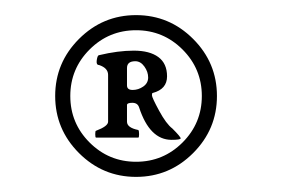

<svg xmlns="http://www.w3.org/2000/svg" viewBox="-20 -670 377 254"><path d="M247 -543Q247 -579 221.5 -604.5Q196 -630 160 -630Q124 -630 98.5 -604.5Q73 -579 73 -543Q73 -507 98.5 -481.5Q124 -456 160 -456Q196 -456 221.5 -481.5Q247 -507 247 -543ZM53 -543Q53 -587 84.5 -618.5Q116 -650 160 -650Q204 -650 235.5 -618.5Q267 -587 267 -543Q267 -499 235.5 -467.5Q204 -436 160 -436Q116 -436 84.5 -467.5Q53 -499 53 -543ZM159 -589Q148 -589 148 -580V-557Q148 -551 155.5 -551Q163 -551 169.5 -555.5Q176 -560 176 -567.5Q176 -575 171 -582Q166 -589 159 -589ZM163 -488H107Q106 -488 106 -492.5Q106 -497 107 -497Q123 -503 123 -509V-571Q123 -580 111 -584Q107 -584 108 -590.5Q109 -597 111 -597Q136 -603 157 -603Q178 -603 189.5 -594.5Q201 -586 201 -569Q201 -552 182 -547Q181 -547 181 -544Q181 -541 190.5 -523.5Q200 -506 208 -500Q219 -489 219 -487Q219 -485 207 -485Q178 -485 164 -528Q162 -534 155 -534Q148 -534 148 -531V-509Q148 -501 163 -498Q164 -497 164 -492.5Q164 -488 163 -488Z"/></svg>

Font: EB Garamond
Style: Regular
Weight: 400
Version: Version 0.012